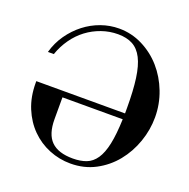

<svg xmlns="http://www.w3.org/2000/svg" viewBox="-136 -895 1025 1039"><g transform="rotate(20 376.5 -375.5)"><path d="M52 -343H563V-374Q563 -474 553.5 -543Q544 -612 522.5 -654Q501 -696 466.5 -714.5Q432 -733 382 -733Q333 -733 287.5 -717Q242 -701 204 -672.5Q166 -644 137 -603Q108 -562 91 -513H57Q73 -570 105.5 -616Q138 -662 180.5 -695Q223 -728 273.5 -746Q324 -764 377 -764Q449 -764 512.5 -732Q576 -700 622.5 -647Q669 -594 696 -524Q723 -454 723 -378Q723 -306 698.5 -236Q674 -166 629 -110.5Q584 -55 520 -21Q456 13 377 13Q313 13 254 -11Q195 -35 150 -80Q105 -125 78.5 -189Q52 -253 52 -333ZM215 -183Q215 -97 255.5 -57Q296 -17 380 -17Q424 -17 457 -29.5Q490 -42 512.5 -75Q535 -108 547 -164.5Q559 -221 562 -309H215Z"/></g></svg>

Font: Libre Bodoni
Style: Regular
Weight: 400
Designer: Pablo Impallari, Rodrigo Fuenzalida
Foundry: Pablo Impallari, Rodrigo Fuenzalida
Version: Version 1.001; ttfautohint (v1.5.65-e2d9)